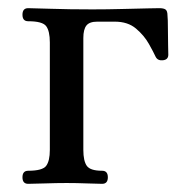

<svg xmlns="http://www.w3.org/2000/svg" viewBox="-20 -450 468 470"><path d="M49 0Q35 0 35 -16Q35 -32 49 -32Q84 -32 93 -44Q102 -56 102 -83V-346Q102 -374 93 -386Q84 -398 49 -398Q35 -398 35 -414Q35 -430 49 -430Q60 -430 104.5 -428.5Q149 -427 206 -427Q243 -427 279.5 -428Q316 -429 342 -429.5Q368 -430 370 -430Q381 -430 385.5 -426.5Q390 -423 390 -412Q391 -403 391 -381.5Q391 -360 391.5 -340.5Q392 -321 392 -316Q392 -304 379 -302.5Q366 -301 361 -311Q356 -322 344.5 -342.5Q333 -363 313 -380Q293 -397 261 -397H218Q199 -397 191.5 -387.5Q184 -378 184 -357V-83Q184 -56 192.5 -44Q201 -32 230 -32Q244 -32 244 -16Q244 0 230 0Q220 0 193.5 -1Q167 -2 143 -2Q119 -2 89.5 -1Q60 0 49 0Z"/></svg>

Font: TsukuhouMincho
Style: Regular
Weight: 400
Designer: Iose
Foundry: Typographish
Version: Version 1.001; ttfautohint (v1.8.3)